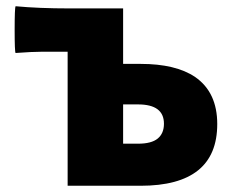

<svg xmlns="http://www.w3.org/2000/svg" viewBox="-20 -596 757 616"><path d="M197 0V-215V-430H113Q84 -430 30 -426Q27 -429 27 -500Q27 -571 30 -576Q105 -569 202 -569H375V-391H431Q544 -391 606 -349Q677 -300 677 -198Q677 0 431 0ZM375 -135H423Q466 -135 486 -151.5Q506 -168 506 -199Q506 -261 423 -261H375Z"/></svg>

Font: GenSekiGothic TW H
Style: Regular
Weight: 900
Version: Version 1.501;PS 1;hotconv 16.6.51;makeotf.lib2.5.65220